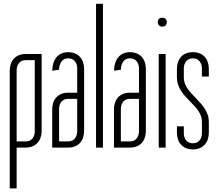

<svg xmlns="http://www.w3.org/2000/svg" viewBox="-20 -784 1149 1020"><path d="M201.2 -89.4Q201.2 -70.3 195.8 -54Q190.4 -37.6 179.7 -25.6Q168.9 -13.7 153.1 -6.8Q137.2 0 116.7 0H68.4V216.8H31.7V-408.2Q31.7 -427.2 37.1 -443.6Q42.5 -460 53.2 -471.9Q64 -483.9 79.8 -490.5Q95.7 -497.1 116.7 -497.1H201.2ZM164.6 -464.4H116.7Q93.3 -464.4 80.8 -448.7Q68.4 -433.1 68.4 -410.6V-32.7H116.7Q139.6 -32.7 152.1 -48.1Q164.6 -63.5 164.6 -85.9Z M341.8 -32.7Q365.2 -32.7 377.7 -48.3Q390.1 -64 390.1 -86.4V-258.8H341.8Q318.8 -258.8 306.4 -243.7Q293.9 -228.5 293.9 -205.6V-32.7ZM257.3 0V-202.1Q257.3 -221.7 262.7 -238Q268.1 -254.4 278.8 -266.4Q289.6 -278.3 305.4 -284.9Q321.3 -291.5 341.8 -291.5H390.1V-420.9Q390.1 -443.4 377.7 -458.7Q365.2 -474.1 341.8 -474.1Q318.8 -474.1 306.4 -456.5Q293.9 -439 293.9 -413.6L257.8 -408.2Q257.8 -429.2 263.2 -447.3Q268.6 -465.3 279.1 -478.5Q289.6 -491.7 305.4 -499.3Q321.3 -506.8 341.8 -506.8Q362.8 -506.8 378.7 -500Q394.5 -493.2 405.3 -481.2Q416 -469.2 421.4 -452.9Q426.8 -436.5 426.8 -417.5V-89.4Q426.8 -69.8 421.4 -53.5Q416 -37.1 405.3 -25.1Q394.5 -13.2 378.7 -6.6Q362.8 0 341.8 0Z M490.2 0V-763.7H526.9V0Z M669.9 -32.7Q693.4 -32.7 705.8 -48.3Q718.3 -64 718.3 -86.4V-258.8H669.9Q647 -258.8 634.5 -243.7Q622.1 -228.5 622.1 -205.6V-32.7ZM585.4 0V-202.1Q585.4 -221.7 590.8 -238Q596.2 -254.4 606.9 -266.4Q617.7 -278.3 633.5 -284.9Q649.4 -291.5 669.9 -291.5H718.3V-420.9Q718.3 -443.4 705.8 -458.7Q693.4 -474.1 669.9 -474.1Q647 -474.1 634.5 -456.5Q622.1 -439 622.1 -413.6L585.9 -408.2Q585.9 -429.2 591.3 -447.3Q596.7 -465.3 607.2 -478.5Q617.7 -491.7 633.5 -499.3Q649.4 -506.8 669.9 -506.8Q690.9 -506.8 706.8 -500Q722.7 -493.2 733.4 -481.2Q744.1 -469.2 749.5 -452.9Q754.9 -436.5 754.9 -417.5V-89.4Q754.9 -69.8 749.5 -53.5Q744.1 -37.1 733.4 -25.1Q722.7 -13.2 706.8 -6.6Q690.9 0 669.9 0Z M823.2 0V-497.1H859.9V0ZM818.4 -665.5Q818.4 -689.9 841.8 -689.9Q853 -689.9 859.6 -683.8Q866.2 -677.7 866.2 -665.5Q866.2 -656.2 860.1 -649.4Q854 -642.6 841.8 -642.6Q830.6 -642.6 824.5 -649.4Q818.4 -656.2 818.4 -665.5Z M919.9 -112.8H956.5V-76.2Q956.5 -53.7 969 -38.3Q981.4 -22.9 1004.9 -22.9Q1027.8 -22.9 1040.3 -38.3Q1052.7 -53.7 1052.7 -76.2V-137.7Q1052.7 -153.8 1047.6 -167.7Q1042.5 -181.6 1033.9 -194.6Q1025.4 -207.5 1014.4 -219.2Q1003.4 -231 992.2 -242.7Q978.5 -256.3 965.6 -270.5Q952.6 -284.7 942.4 -300.5Q932.1 -316.4 926 -334Q919.9 -351.6 919.9 -372.1V-417.5Q919.9 -437 925.3 -453.4Q930.7 -469.7 941.4 -481.7Q952.1 -493.7 968 -500.2Q983.9 -506.8 1004.9 -506.8Q1025.4 -506.8 1041.3 -500.2Q1057.1 -493.7 1067.9 -481.7Q1078.6 -469.7 1084 -453.4Q1089.4 -437 1089.4 -417.5V-377.4H1052.7V-420.4Q1052.7 -442.9 1040.3 -458.5Q1027.8 -474.1 1004.9 -474.1Q981.4 -474.1 969 -458.5Q956.5 -442.9 956.5 -420.4V-372.1Q956.5 -355.5 961.9 -341.1Q967.3 -326.7 975.8 -314Q984.4 -301.3 995.4 -289.3Q1006.3 -277.3 1017.6 -265.6Q1031.2 -251.5 1044.2 -237.3Q1057.1 -223.1 1067.1 -207.5Q1077.1 -191.9 1083.3 -174.6Q1089.4 -157.2 1089.4 -137.7V-79.6Q1089.4 -60.5 1084 -44.2Q1078.6 -27.8 1067.9 -15.9Q1057.1 -3.9 1041.3 2.9Q1025.4 9.8 1004.9 9.8Q983.9 9.8 968 2.9Q952.1 -3.9 941.4 -15.9Q930.7 -27.8 925.3 -44.2Q919.9 -60.5 919.9 -79.6Z"/></svg>

Font: Tulpen One
Style: Regular
Weight: 400
Designer: Naima Ben Ayed
Foundry: Naima Ben Ayed, Anton Koovit
Version: Version 1.002